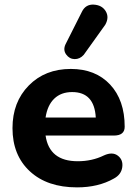

<svg xmlns="http://www.w3.org/2000/svg" viewBox="-20 -799 589 830"><path d="M435 -692 342 -562Q325 -543 302.5 -543.5Q280 -544 266 -563.5Q252 -583 263 -607L334 -748Q350 -781 385.5 -779Q421 -777 437 -750.5Q453 -724 435 -692ZM313 11Q184 11 109 -58.5Q34 -128 34 -245Q34 -358 104.5 -429.5Q175 -501 286 -501Q393 -501 456 -433.5Q519 -366 519 -251Q519 -213 472 -213H177Q193 -102 316 -102Q378 -102 429 -127Q466 -144 489.5 -126Q513 -108 508.5 -76Q504 -44 472 -27Q405 11 313 11ZM292 -401Q244 -401 214.5 -372.5Q185 -344 177 -291H394Q388 -401 292 -401Z"/></svg>

Font: Nunito ExtraBold
Style: Regular
Weight: 800
Designer: Vernon Adams
Foundry: Vernon Adams
Version: Version 3.602